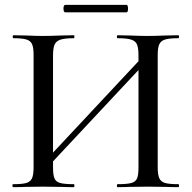

<svg xmlns="http://www.w3.org/2000/svg" viewBox="-20 -770 789 790"><path d="M713.9 0Q680.7 0 662.1 -1L589.8 -2L511.2 -1Q494.1 0 463.9 0Q460.9 0 460.9 -6.1Q460.9 -12.2 463.9 -12.2Q502.9 -12.2 520.5 -17.1Q538.1 -22 543.9 -35.9Q549.8 -49.8 549.8 -81.1V-481.9L198.2 -106V-81.1Q198.2 -50.3 204.1 -36.1Q210 -22 227.5 -17.1Q245.1 -12.2 284.2 -12.2Q286.1 -12.2 286.1 -6.1Q286.1 0 284.2 0Q251 0 232.9 -1L155.8 -2L85 -1Q65.9 0 34.2 0Q31.2 0 31 -6.1Q30.8 -12.2 34.2 -12.2Q71.3 -12.2 88.1 -17.1Q105 -22 111.6 -36.4Q118.2 -50.8 118.2 -81.1V-543.9Q118.2 -573.7 112.1 -587.9Q106 -602.1 88.9 -607.4Q71.8 -612.8 35.2 -612.8Q32.2 -612.8 32.2 -618.9Q32.2 -625 35.2 -625L85.9 -624Q127.9 -622.1 157.2 -622.1Q186.5 -622.1 232.9 -624L284.2 -625Q286.1 -625 286.1 -618.9Q286.1 -612.8 284.2 -612.8Q247.1 -612.8 229 -606.9Q210.9 -601.1 204.6 -586.4Q198.2 -571.8 198.2 -542V-142.1L549.8 -518.1V-542Q549.8 -571.8 543.9 -586.4Q538.1 -601.1 520 -606.9Q502 -612.8 463.9 -612.8Q460.9 -612.8 460.9 -618.9Q460.9 -625 463.9 -625L511.2 -624Q557.1 -622.1 587.4 -622.1Q617.7 -622.1 662.1 -624L713.9 -625Q716.8 -625 716.8 -618.9Q716.8 -612.8 713.9 -612.8Q676.8 -612.8 659.4 -607.4Q642.1 -602.1 635.5 -588.1Q628.9 -574.2 628.9 -543.9V-81.1Q628.9 -51.3 635.5 -36.6Q642.1 -22 659.4 -17.1Q676.8 -12.2 713.9 -12.2Q716.8 -12.2 716.8 -6.1Q716.8 0 713.9 0ZM249 -719.2Q241.2 -719.2 241.2 -734.6Q241.2 -750 249 -750H500Q506.8 -750 506.8 -734.4Q506.8 -718.8 500 -719.2Z"/></svg>

Font: Cormorant-Medium
Style: Regular
Weight: 500
Designer: Christian Thalmann (Catharsis Fonts)
Version: Version 3.000